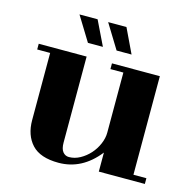

<svg xmlns="http://www.w3.org/2000/svg" viewBox="-112 -819 1008 1003"><g transform="rotate(15 392.5 -317.5)"><path d="M351 -706H450L513 -574H432ZM196 -706H294L358 -574H277ZM496 -472H426V-503H685V30H755V61H506V-42Q417 71 290 71Q191 71 145.5 22Q100 -27 100 -109V-472H30V-503H289V-38Q289 -4 302 12Q315 28 335 28Q366 28 395 12Q424 -4 446.5 -29Q469 -54 482.5 -85.5Q496 -117 496 -147Z"/></g></svg>

Font: Cafe24 ClassicType
Style: Regular
Weight: 400
Designer: Cafe24 thkim, hmlim, mnelim & 4IR
Foundry: Cafe24
Version: Version 1.000